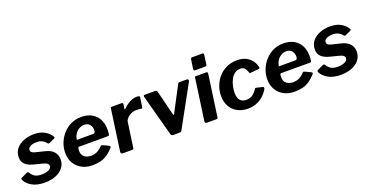

<svg xmlns="http://www.w3.org/2000/svg" viewBox="-32 -1437 4109 2141"><g transform="rotate(-20 2022.0 -366.0)"><path d="M237 10Q140 10 82 -24.5Q24 -59 2 -106Q-5 -121 9 -129L74 -160Q84 -165 91.5 -164Q99 -163 105 -153Q120 -126 148.5 -106.5Q177 -87 233 -87Q246 -87 265.5 -89.5Q285 -92 303.5 -98.5Q322 -105 335 -117.5Q348 -130 348 -150Q348 -165 334 -176.5Q320 -188 286 -197L187 -222Q120 -239 87 -270Q54 -301 54 -352Q54 -414 88.5 -455.5Q123 -497 179 -518.5Q235 -540 299 -540Q378 -540 428 -510Q478 -480 502 -438Q506 -433 505.5 -427Q505 -421 497 -417L431 -387Q424 -384 419 -386Q414 -388 404 -399Q390 -419 363 -432.5Q336 -446 296 -446Q273 -446 249.5 -440.5Q226 -435 210.5 -422Q195 -409 195 -388Q195 -374 204 -364.5Q213 -355 242 -346L352 -319Q424 -302 455 -263.5Q486 -225 486 -177Q486 -129 464.5 -93.5Q443 -58 407 -35Q371 -12 326.5 -1Q282 10 237 10Z M799 10Q727 10 673 -19.5Q619 -49 588.5 -101Q558 -153 558 -222Q558 -284 580.5 -340.5Q603 -397 643.5 -442.5Q684 -488 739.5 -514Q795 -540 862 -540Q931 -540 982.5 -512.5Q1034 -485 1062.5 -433Q1091 -381 1091 -307Q1091 -294 1090 -280Q1089 -266 1087 -251Q1086 -243 1081 -239.5Q1076 -236 1064 -236H727Q717 -236 714 -223Q711 -210 711 -193Q711 -145 742 -120Q773 -95 821 -95Q859 -95 892 -110.5Q925 -126 957 -161Q962 -166 967.5 -165.5Q973 -165 980 -162L1046 -131Q1066 -122 1053 -105Q1013 -61 974.5 -35.5Q936 -10 893.5 0Q851 10 799 10ZM926 -316Q936 -316 943 -324.5Q950 -333 950 -355Q950 -391 928.5 -418.5Q907 -446 863 -446Q830 -446 801 -429Q772 -412 753 -382.5Q734 -353 730 -316Z M1159 0Q1147 0 1142 -7.5Q1137 -15 1138 -25L1207 -516Q1208 -525 1211 -527.5Q1214 -530 1221 -530H1340Q1348 -530 1352 -525Q1356 -520 1354 -509L1347 -464Q1346 -454 1349.5 -453.5Q1353 -453 1360 -459Q1383 -484 1410.5 -502Q1438 -520 1465.5 -530Q1493 -540 1516 -540Q1536 -540 1546.5 -537Q1557 -534 1556 -525L1540 -413Q1539 -402 1536.5 -399Q1534 -396 1528 -397Q1508 -400 1489.5 -401Q1471 -402 1460 -402Q1440 -402 1418.5 -394.5Q1397 -387 1378 -373.5Q1359 -360 1346.5 -343.5Q1334 -327 1332 -311L1291 -19Q1289 -6 1284 -3Q1279 0 1265 0H1159Z M2114 -530Q2124 -530 2128.5 -521Q2133 -512 2129 -503L1862 -17Q1856 -6 1849.5 -3Q1843 0 1830 0H1759Q1747 0 1739 -7Q1731 -14 1730 -25L1599 -510Q1595 -530 1613 -530H1740Q1748 -530 1754 -523.5Q1760 -517 1761 -510L1835 -214Q1840 -199 1851 -223L2006 -518Q2014 -530 2027 -530H2114Z M2290 -20Q2288 -6 2283 -3Q2278 0 2264 0H2158Q2145 0 2140.5 -7Q2136 -14 2137 -25L2206 -515Q2207 -525 2210 -527.5Q2213 -530 2221 -530H2348Q2355 -530 2357.5 -523Q2360 -516 2359 -508ZM2375 -615Q2373 -602 2367.5 -598Q2362 -594 2348 -594H2233Q2223 -594 2220 -602Q2217 -610 2219 -621L2234 -722Q2237 -742 2252 -742H2379Q2386 -742 2388.5 -735Q2391 -728 2389 -719Z M2710 -540Q2776 -540 2819.5 -516Q2863 -492 2887.5 -455.5Q2912 -419 2918 -380Q2918 -372 2915.5 -369Q2913 -366 2903 -365L2802 -356Q2796 -355 2793 -361Q2790 -367 2788 -377Q2780 -394 2772 -408Q2764 -422 2750.5 -430.5Q2737 -439 2713 -439Q2673 -439 2644 -416.5Q2615 -394 2597 -358Q2579 -322 2570.5 -281.5Q2562 -241 2562 -206Q2562 -146 2587.5 -117.5Q2613 -89 2659 -89Q2706 -89 2735.5 -110.5Q2765 -132 2794 -176Q2798 -181 2810 -178L2881 -161Q2888 -160 2890.5 -153Q2893 -146 2889 -134Q2878 -114 2858 -89Q2838 -64 2807.5 -41.5Q2777 -19 2736.5 -4.5Q2696 10 2645 10Q2574 10 2520.5 -19.5Q2467 -49 2437.5 -101.5Q2408 -154 2408 -224Q2408 -286 2429.5 -343Q2451 -400 2490.5 -444.5Q2530 -489 2586 -514.5Q2642 -540 2710 -540Z M3197 10Q3125 10 3071 -19.5Q3017 -49 2986.5 -101Q2956 -153 2956 -222Q2956 -284 2978.5 -340.5Q3001 -397 3041.5 -442.5Q3082 -488 3137.5 -514Q3193 -540 3260 -540Q3329 -540 3380.5 -512.5Q3432 -485 3460.5 -433Q3489 -381 3489 -307Q3489 -294 3488 -280Q3487 -266 3485 -251Q3484 -243 3479 -239.5Q3474 -236 3462 -236H3125Q3115 -236 3112 -223Q3109 -210 3109 -193Q3109 -145 3140 -120Q3171 -95 3219 -95Q3257 -95 3290 -110.5Q3323 -126 3355 -161Q3360 -166 3365.5 -165.5Q3371 -165 3378 -162L3444 -131Q3464 -122 3451 -105Q3411 -61 3372.5 -35.5Q3334 -10 3291.5 0Q3249 10 3197 10ZM3324 -316Q3334 -316 3341 -324.5Q3348 -333 3348 -355Q3348 -391 3326.5 -418.5Q3305 -446 3261 -446Q3228 -446 3199 -429Q3170 -412 3151 -382.5Q3132 -353 3128 -316Z M3751 10Q3654 10 3596 -24.5Q3538 -59 3516 -106Q3509 -121 3523 -129L3588 -160Q3598 -165 3605.5 -164Q3613 -163 3619 -153Q3634 -126 3662.5 -106.5Q3691 -87 3747 -87Q3760 -87 3779.5 -89.5Q3799 -92 3817.5 -98.5Q3836 -105 3849 -117.5Q3862 -130 3862 -150Q3862 -165 3848 -176.5Q3834 -188 3800 -197L3701 -222Q3634 -239 3601 -270Q3568 -301 3568 -352Q3568 -414 3602.5 -455.5Q3637 -497 3693 -518.5Q3749 -540 3813 -540Q3892 -540 3942 -510Q3992 -480 4016 -438Q4020 -433 4019.5 -427Q4019 -421 4011 -417L3945 -387Q3938 -384 3933 -386Q3928 -388 3918 -399Q3904 -419 3877 -432.5Q3850 -446 3810 -446Q3787 -446 3763.5 -440.5Q3740 -435 3724.5 -422Q3709 -409 3709 -388Q3709 -374 3718 -364.5Q3727 -355 3756 -346L3866 -319Q3938 -302 3969 -263.5Q4000 -225 4000 -177Q4000 -129 3978.5 -93.5Q3957 -58 3921 -35Q3885 -12 3840.5 -1Q3796 10 3751 10Z"/></g></svg>

Font: Libre Franklin
Style: Bold Italic
Weight: 700
Italic angle: -8°
Designer: Pablo Impallari, Rodrigo Fuenzalida, Nhung Nguyen
Foundry: Impallari Type
Version: Version 3.000